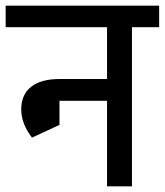

<svg xmlns="http://www.w3.org/2000/svg" viewBox="-45 -658 582 678"><path d="M-25 -562V-638H402V-562ZM30 -272Q30 -324 65 -351.5Q100 -379 165 -379V-320Q138 -320 124 -307.5Q110 -295 110 -272ZM68 -172Q30 -221 30 -272H110Q110 -248 140 -210ZM68 -172 90 -335H165V-217ZM162 -302V-379H376V-302ZM333 0V-626H421V0ZM237 -562V-638H517V-562Z"/></svg>

Font: Akshar Light
Style: Regular
Weight: 400
Version: Version 1.100